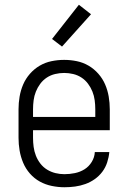

<svg xmlns="http://www.w3.org/2000/svg" viewBox="-20 -780 540 808"><path d="M251 8Q225 8 198 2.5Q171 -3 147.5 -16Q124 -29 106 -49.5Q88 -70 77.5 -95Q67 -120 62.5 -146.5Q58 -173 58 -200V-320Q58 -347 62.5 -373.5Q67 -400 77.5 -424.5Q88 -449 106 -469.5Q124 -490 147 -503.5Q170 -517 196.5 -522.5Q223 -528 250 -528Q277 -528 303.5 -522.5Q330 -517 353 -503.5Q376 -490 394 -469.5Q412 -449 422.5 -424.5Q433 -400 437.5 -373.5Q442 -347 442 -320V-232H119V-200Q119 -181 121.5 -162Q124 -143 131 -125Q138 -107 150 -91.5Q162 -76 178.5 -66Q195 -56 213.5 -51.5Q232 -47 251 -47Q273 -47 295 -51.5Q317 -56 335.5 -67.5Q354 -79 366 -98.5Q378 -118 379 -140H440Q438 -118 431 -96.5Q424 -75 410.5 -57Q397 -39 378.5 -26Q360 -13 339 -5.5Q318 2 296 5Q274 8 251 8ZM119 -288H381V-320Q381 -339 378.5 -358Q376 -377 369 -394.5Q362 -412 350.5 -427.5Q339 -443 323 -453.5Q307 -464 288 -468.5Q269 -473 250 -473Q231 -473 212 -468.5Q193 -464 177 -453.5Q161 -443 149.5 -427.5Q138 -412 131 -394.5Q124 -377 121.5 -358Q119 -339 119 -320ZM241 -584 199 -616 312 -760 363 -720Z"/></svg>

Font: Iosevka Curly Light
Style: Regular
Weight: 300
Monospace: yes
Designer: Belleve Invis
Foundry: Belleve Invis
Version: Version 22.1.2; ttfautohint (v1.8.4)